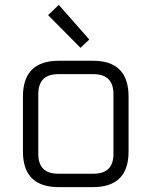

<svg xmlns="http://www.w3.org/2000/svg" viewBox="-20 -767 622 787"><path d="M74 -146V-371Q74 -518 221 -518H361Q507 -518 507 -371V-146Q507 0 361 0H221Q74 0 74 -146ZM137 -136Q137 -55 218 -55H363Q445 -55 445 -136V-381Q445 -463 363 -463H218Q137 -463 137 -381ZM177 -705 221 -747 346 -605 310 -571Z"/></svg>

Font: Oxanium Light
Style: Regular
Weight: 300
Designer: Severin Meyer
Version: Version 1.000